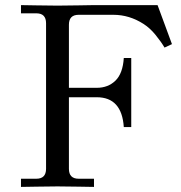

<svg xmlns="http://www.w3.org/2000/svg" viewBox="-20 -734 712 755"><path d="M62.5 1V-31.2H123Q161.1 -31.2 161.1 -70.3V-642.6Q161.1 -681.6 123 -681.6H62.5V-713.9Q64.5 -713.9 122.6 -712.9Q180.7 -711.9 206.1 -711.9Q231.4 -711.9 289.6 -712.9Q347.7 -713.9 349.6 -713.9H599.6L656.2 -560.5L627 -546.9Q612.8 -570.8 591.3 -597.2Q569.8 -623.5 544.9 -639.6Q488.8 -675.8 425.8 -675.8H289.1Q251 -675.8 251 -636.7V-388.7H360.4Q404.8 -388.7 433.8 -416.7Q462.9 -444.8 466.8 -505.9H496.1V-234.4H466.8Q459 -351.6 360.4 -351.6H251V-70.3Q251 -31.2 289.1 -31.2H349.6V1Q347.7 1 289.6 0Q231.4 -1 206.1 -1Q180.7 -1 122.6 0Q64.5 1 62.5 1Z"/></svg>

Font: Theano Old Style
Style: Regular
Weight: 400
Designer: Alexey Kryukov
Version: Version 2.00